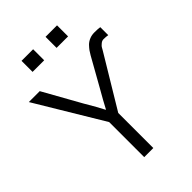

<svg xmlns="http://www.w3.org/2000/svg" viewBox="-272 -1052 1165 1165"><g transform="rotate(-45 310.0 -469.5)"><path d="M-3.9 -731.4Q19.5 -731.4 89.8 -731.4Q124 -670.9 224.6 -490.2Q272.5 -409.2 293 -368.2Q293.9 -368.2 294.9 -368.2Q320.3 -417 360.4 -486.3Q394.5 -546.9 461.9 -667Q470.7 -682.6 478.5 -693.4Q486.3 -704.1 500 -718.8Q514.6 -733.4 534.2 -741.2Q552.7 -749 576.2 -749Q607.4 -749 624 -746.1Q624 -723.6 624 -677.7Q607.4 -680.7 585.9 -680.7Q573.2 -680.7 561.5 -670.9Q549.8 -661.1 545.9 -655.3Q543 -650.4 534.2 -634.8Q466.8 -523.4 333 -300.8Q333 -225.6 333 0Q313.5 0 254.9 0Q254.9 -75.2 254.9 -300.8Q190.4 -408.2 -3.9 -731.4ZM141.6 -844.7Q141.6 -868.2 141.6 -939.5Q166 -939.5 241.2 -939.5Q241.2 -916 241.2 -844.7Q216.8 -844.7 141.6 -844.7ZM347.7 -844.7Q347.7 -868.2 347.7 -939.5Q372.1 -939.5 446.3 -939.5Q446.3 -916 446.3 -844.7Q421.9 -844.7 347.7 -844.7Z"/></g></svg>

Font: Gothic A1
Style: Regular
Weight: 400
Designer: HanYang I&C Co.,Ltd.
Version: Version 2.50